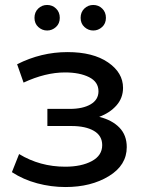

<svg xmlns="http://www.w3.org/2000/svg" viewBox="-20 -747 584 774"><path d="M244 7Q186 7 130 -8Q74 -23 28 -53L57 -126Q141 -75 243 -75Q308 -75 350 -97.5Q392 -120 392 -162Q392 -200 358.5 -219.5Q325 -239 268 -239H171V-308H261Q314 -308 345.5 -326.5Q377 -345 377 -379Q377 -417 339 -436Q301 -455 242 -455Q163 -455 75 -414L49 -488Q146 -537 252 -537Q355 -537 415.5 -495.5Q476 -454 476 -393Q476 -352 449.5 -322Q423 -292 380 -276Q432 -263 461.5 -232.5Q491 -202 491 -154Q491 -81 419 -37Q347 7 244 7ZM170 -624Q150 -624 134.5 -638Q119 -652 119 -675Q119 -698 134 -712.5Q149 -727 170 -727Q191 -727 206 -712.5Q221 -698 221 -675Q221 -652 205.5 -638Q190 -624 170 -624ZM356 -624Q336 -624 320.5 -638Q305 -652 305 -675Q305 -698 320 -712.5Q335 -727 356 -727Q377 -727 392 -712.5Q407 -698 407 -675Q407 -652 391.5 -638Q376 -624 356 -624Z"/></svg>

Font: Argentum Novus
Style: Regular
Weight: 400
Designer: Julieta Ulanovsky
Foundry: Julieta Ulanovsky
Version: Version 7.20;July 27, 2021;FontCreator 13.0.0.2683 64-bit